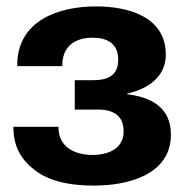

<svg xmlns="http://www.w3.org/2000/svg" viewBox="-20 -566 584 601"><path d="M274 15C377 15 515 -17 515 -145C515 -229 454 -262 378 -271V-273C441 -287 499 -324 499 -395C499 -515 379 -546 281 -546C162 -546 34 -501 34 -362V-359H175V-362C175 -415 208 -448 270 -448C315 -448 350 -430 350 -380C350 -337 328 -315 271 -315H214V-223H287C341 -223 367 -199 367 -155C367 -100 318 -81 270 -81C215 -81 163 -105 163 -167V-169H22V-167C22 -112 43 -69 86 -36C127 -2 190 15 274 15Z"/></svg>

Font: Cheyenne Sans
Style: Bold
Weight: 700
Designer: The Public Sans project authors (U.S. Web Design System), Libre Franklin designed by Pablo Impallari and Rodrigo Fuenzal
Foundry: The Cheyenne Sans Project Authors
Version: Version 2.007